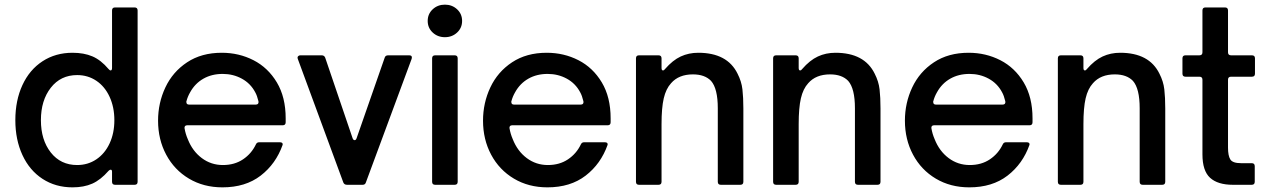

<svg xmlns="http://www.w3.org/2000/svg" viewBox="-20 -795 5454 826"><path d="M46 -278Q46 -363 76.5 -429Q107 -495 163 -531.5Q219 -568 292 -568Q341 -568 377.5 -552.5Q414 -537 447 -498Q452 -492 456 -492Q462 -492 462 -503V-750Q462 -763 475 -763H559Q572 -763 572 -750V-13Q572 0 559 0H475Q462 0 462 -13V-56Q462 -65 456 -65Q452 -65 447 -60Q413 -21 377 -5Q341 11 292 11Q219 11 163 -25.5Q107 -62 76.5 -128Q46 -194 46 -278ZM472 -278Q472 -334 451.5 -378.5Q431 -423 394.5 -447.5Q358 -472 312 -472Q241 -472 198.5 -417.5Q156 -363 156 -278Q156 -193 198.5 -139Q241 -85 312 -85Q358 -85 394.5 -109.5Q431 -134 451.5 -178Q472 -222 472 -278Z M660 -276Q660 -352 691.5 -419Q723 -486 785 -527Q847 -568 934 -568Q1008 -568 1070.5 -536Q1133 -504 1171 -440.5Q1209 -377 1209 -286V-269Q1209 -256 1196 -256H785Q779 -256 776 -252.5Q773 -249 774 -243Q778 -219 788 -196Q808 -145 848 -115Q888 -85 939 -85Q989 -85 1025.5 -109.5Q1062 -134 1081 -174Q1085 -183 1095 -183H1184Q1191 -183 1194 -180Q1197 -177 1196 -172Q1167 -90 1101.5 -39.5Q1036 11 937 11Q856 11 793 -26.5Q730 -64 695 -129.5Q660 -195 660 -276ZM1080 -345Q1087 -345 1090 -348.5Q1093 -352 1092 -359Q1086 -384 1078 -398Q1058 -436 1020.5 -456.5Q983 -477 938 -477Q891 -477 855 -456.5Q819 -436 798 -398Q787 -379 782 -359Q782 -358 781.5 -357Q781 -356 782 -355Q782 -345 794 -345Z M1473 0Q1461 0 1457 -10L1261 -542Q1260 -544 1260 -547Q1260 -551 1263.5 -554Q1267 -557 1272 -557H1364Q1375 -557 1379 -547L1497 -200Q1500 -192 1506 -192Q1511 -192 1514 -200L1635 -547Q1638 -557 1650 -557H1741Q1748 -557 1750.5 -553Q1753 -549 1751 -542L1554 -10Q1551 0 1540 0Z M1852 0Q1839 0 1839 -13V-544Q1839 -557 1852 -557H1936Q1949 -557 1949 -544V-13Q1949 0 1936 0ZM1820 -705Q1820 -735 1841.5 -755Q1863 -775 1894 -775Q1925 -775 1946.5 -755Q1968 -735 1968 -705Q1968 -675 1946.5 -655Q1925 -635 1894 -635Q1863 -635 1841.5 -655Q1820 -675 1820 -705Z M2058 -276Q2058 -352 2089.5 -419Q2121 -486 2183 -527Q2245 -568 2332 -568Q2406 -568 2468.5 -536Q2531 -504 2569 -440.5Q2607 -377 2607 -286V-269Q2607 -256 2594 -256H2183Q2177 -256 2174 -252.5Q2171 -249 2172 -243Q2176 -219 2186 -196Q2206 -145 2246 -115Q2286 -85 2337 -85Q2387 -85 2423.5 -109.5Q2460 -134 2479 -174Q2483 -183 2493 -183H2582Q2589 -183 2592 -180Q2595 -177 2594 -172Q2565 -90 2499.5 -39.5Q2434 11 2335 11Q2254 11 2191 -26.5Q2128 -64 2093 -129.5Q2058 -195 2058 -276ZM2478 -345Q2485 -345 2488 -348.5Q2491 -352 2490 -359Q2484 -384 2476 -398Q2456 -436 2418.5 -456.5Q2381 -477 2336 -477Q2289 -477 2253 -456.5Q2217 -436 2196 -398Q2185 -379 2180 -359Q2180 -358 2179.5 -357Q2179 -356 2180 -355Q2180 -345 2192 -345Z M2729 0Q2716 0 2716 -13V-544Q2716 -557 2729 -557H2813Q2826 -557 2826 -544V-503Q2826 -492 2832 -492Q2837 -492 2841 -498Q2874 -536 2908.5 -552Q2943 -568 2984 -568Q3109 -568 3153 -478Q3170 -445 3174 -410.5Q3178 -376 3178 -328V-13Q3178 0 3165 0H3081Q3068 0 3068 -13V-329Q3068 -414 3039 -447Q3012 -475 2961 -475Q2900 -475 2867 -437Q2845 -413 2835.5 -372Q2826 -331 2826 -261V-13Q2826 0 2813 0Z M3319 0Q3306 0 3306 -13V-544Q3306 -557 3319 -557H3403Q3416 -557 3416 -544V-503Q3416 -492 3422 -492Q3427 -492 3431 -498Q3464 -536 3498.5 -552Q3533 -568 3574 -568Q3699 -568 3743 -478Q3760 -445 3764 -410.5Q3768 -376 3768 -328V-13Q3768 0 3755 0H3671Q3658 0 3658 -13V-329Q3658 -414 3629 -447Q3602 -475 3551 -475Q3490 -475 3457 -437Q3435 -413 3425.5 -372Q3416 -331 3416 -261V-13Q3416 0 3403 0Z M3873 -276Q3873 -352 3904.5 -419Q3936 -486 3998 -527Q4060 -568 4147 -568Q4221 -568 4283.5 -536Q4346 -504 4384 -440.5Q4422 -377 4422 -286V-269Q4422 -256 4409 -256H3998Q3992 -256 3989 -252.5Q3986 -249 3987 -243Q3991 -219 4001 -196Q4021 -145 4061 -115Q4101 -85 4152 -85Q4202 -85 4238.5 -109.5Q4275 -134 4294 -174Q4298 -183 4308 -183H4397Q4404 -183 4407 -180Q4410 -177 4409 -172Q4380 -90 4314.5 -39.5Q4249 11 4150 11Q4069 11 4006 -26.5Q3943 -64 3908 -129.5Q3873 -195 3873 -276ZM4293 -345Q4300 -345 4303 -348.5Q4306 -352 4305 -359Q4299 -384 4291 -398Q4271 -436 4233.5 -456.5Q4196 -477 4151 -477Q4104 -477 4068 -456.5Q4032 -436 4011 -398Q4000 -379 3995 -359Q3995 -358 3994.5 -357Q3994 -356 3995 -355Q3995 -345 4007 -345Z M4544 0Q4531 0 4531 -13V-544Q4531 -557 4544 -557H4628Q4641 -557 4641 -544V-503Q4641 -492 4647 -492Q4652 -492 4656 -498Q4689 -536 4723.5 -552Q4758 -568 4799 -568Q4924 -568 4968 -478Q4985 -445 4989 -410.5Q4993 -376 4993 -328V-13Q4993 0 4980 0H4896Q4883 0 4883 -13V-329Q4883 -414 4854 -447Q4827 -475 4776 -475Q4715 -475 4682 -437Q4660 -413 4650.5 -372Q4641 -331 4641 -261V-13Q4641 0 4628 0Z M5284 0Q5219 0 5186 -30Q5153 -60 5153 -131V-452Q5153 -465 5140 -465H5080Q5067 -465 5067 -478V-544Q5067 -557 5080 -557H5140Q5153 -557 5153 -570V-750Q5153 -763 5166 -763H5250Q5263 -763 5263 -750V-570Q5263 -557 5276 -557H5366Q5379 -557 5379 -544V-478Q5379 -465 5366 -465H5276Q5263 -465 5263 -452V-160Q5263 -125 5273 -109Q5283 -93 5319 -93H5365Q5378 -93 5378 -80V-13Q5378 0 5365 0Z"/></svg>

Font: Open Sauce Two Medium
Style: Regular
Weight: 500
Designer: Alfredo Marco Pradil
Foundry: Creative Sauce Fz LLC
Version: Version 1.477